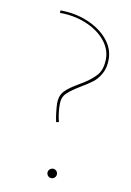

<svg xmlns="http://www.w3.org/2000/svg" viewBox="-78 -708 521 761"><g transform="rotate(10 182.5 -327.5)"><path d="M154 -293Q154 -325 172 -343.5Q190 -362 227 -383Q269 -407 291.5 -431.5Q314 -456 314 -500Q314 -540 285.5 -574Q257 -608 208.5 -628Q160 -648 103 -648V-658Q163 -658 214 -636.5Q265 -615 295 -579Q325 -543 325 -500Q325 -466 312 -442.5Q299 -419 281 -405Q263 -391 234 -374Q199 -353 182 -336.5Q165 -320 165 -293Q165 -253 174 -221L163 -219Q159 -236 156.5 -258.5Q154 -281 154 -293ZM164 -16Q164 -24 170 -29.5Q176 -35 183 -35Q191 -35 196.5 -29.5Q202 -24 202 -16Q202 -8 196.5 -2.5Q191 3 183 3Q175 3 169.5 -2.5Q164 -8 164 -16Z"/></g></svg>

Font: Ysabeau SC Hairline
Style: Regular
Weight: 100
Designer: Christian Thalmann (Catharsis Fonts)
Version: Version 0.003